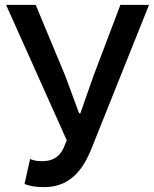

<svg xmlns="http://www.w3.org/2000/svg" viewBox="-20 -757 634 791"><path d="M161 14C261 14 318 -47 357 -145L594 -737H476L365 -444L311 -290H306L249 -444L127 -737H5L255 -179L241 -145C223 -109 196 -93 153 -93C129 -93 116 -97 104 -102L81 1C102 9 125 14 161 14Z"/></svg>

Font: Noto Sans TC Medium
Style: Regular
Weight: 500
Designer: Ryoko NISHIZUKA 西塚涼子 (kana, bopomofo & ideographs); Paul D. Hunt (Latin, Greek & Cyrillic); Sandoll Communications 산돌커뮤니
Foundry: Adobe
Version: Version 2.004;hotconv 1.0.118;makeotfexe 2.5.65603